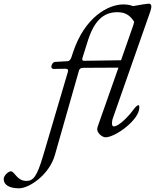

<svg xmlns="http://www.w3.org/2000/svg" viewBox="-214 -729 839 1039"><path d="M599 -666C602 -675 605 -686 605 -694C605 -704 599 -709 593 -709C582 -709 542 -703 506 -696C491 -702 473 -705 453 -705C370 -705 244 -634 182 -448L172 -418C168 -407 162 -399 153 -398L83 -394C73 -393 64 -379 64 -368C64 -361 68 -356 77 -356L139 -357C153 -357 157 -352 153 -339L19 115C-14 225 -33 250 -71 250C-95 250 -111 239 -123 226C-136 212 -145 198 -155 198C-168 198 -194 220 -194 240C-194 273 -161 290 -111 290C-55 290 53 216 83 110L213 -346C216 -358 224 -362 238 -362L427 -363L314 -42C313 -39 312 -33 312 -30C312 -8 340 14 357 14C410 14 540 -80 540 -147C540 -155 540 -160 535 -160C529 -160 517 -148 509 -137C484 -102 430 -45 402 -45C395 -45 392 -51 392 -61C392 -69 393 -79 397 -90ZM241 -400C235 -400 231 -402 231 -409C231 -414 234 -420 259 -501C294 -616 345 -663 421 -663C462 -663 489 -648 512 -611C510 -602 508 -593 504 -583L441 -403Z"/></svg>

Font: EB Garamond
Style: Italic
Weight: 400
Italic angle: -17.2°
Designer: Georg Duffner and Octavio Pardo
Foundry: Georg Duffner
Version: Version 1.000;PS 001.000;hotconv 1.0.88;makeotf.lib2.5.64775